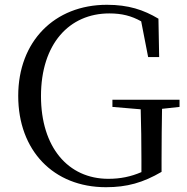

<svg xmlns="http://www.w3.org/2000/svg" viewBox="-20 -765 781 801"><path d="M449 -319 567 -309C569 -239 570 -171 570 -101V-47C526 -28 482 -19 432 -19C264 -19 151 -151 151 -364C151 -582 269 -709 436 -709C488 -709 528 -699 569 -676L598 -527H644L641 -687C579 -724 516 -745 426 -745C207 -745 56 -592 56 -365C56 -137 203 16 422 16C510 16 577 -3 654 -48V-100C654 -179 655 -247 656 -311L729 -319V-349H449Z"/></svg>

Font: Harano Aji Mincho K1
Style: Regular
Weight: 400
Foundry: Masamichi Hosoda
Version: HaranoAjiMinchoK1-Regular version 20230610;ttx 4.39.4